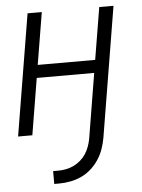

<svg xmlns="http://www.w3.org/2000/svg" viewBox="-53 -562 605 819"><g transform="rotate(-5 250.0 -152.5)"><path d="M146 215V160H167Q183 160 200 157Q217 154 233 146.5Q249 139 263 127Q277 115 286.5 100.5Q296 86 302 69.5Q308 53 311 37L357 -242H111L71 0H10L96 -520H157L120 -297H366L403 -520H464L372 37Q368 60 360 83.5Q352 107 338 128.5Q324 150 304.5 167.5Q285 185 262 195.5Q239 206 214.5 210.5Q190 215 167 215Z"/></g></svg>

Font: Iosevka Term Curly Lt Obl
Style: Regular
Weight: 300
Italic angle: -9°
Designer: Belleve Invis
Foundry: Belleve Invis
Version: Version 32.3.0